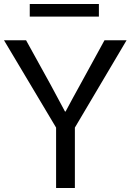

<svg xmlns="http://www.w3.org/2000/svg" viewBox="-23 -948 658 968"><path d="M127 -864.3V-927.7H475.6V-864.3ZM-2.9 -745.1H108.4L232.4 -520.5Q272.5 -446.3 304.7 -385.7H307.6Q320.3 -409.2 345.2 -455.6Q370.1 -502 380.9 -520.5L503.9 -745.1H615.2L354.5 -304.7V0H259.8V-304.7Z"/></svg>

Font: Gothic A1 Medium
Style: Regular
Weight: 500
Designer: HanYang I&C Co.,Ltd.
Foundry: HanYang I&C Co.,Ltd.
Version: Version 2.50